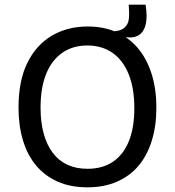

<svg xmlns="http://www.w3.org/2000/svg" viewBox="-20 -786 746 819"><path d="M520 -627 445 -634 444 -651Q490 -651 509 -666.5Q528 -682 530 -708Q532 -734 529 -766H601Q609 -716 602 -684Q595 -652 574 -637.5Q553 -623 520 -627ZM353 13Q281 13 226.5 -11Q172 -35 134.5 -79.5Q97 -124 78 -187Q59 -250 59 -327Q59 -442 97 -518.5Q135 -595 201.5 -634Q268 -673 354 -673Q421 -673 474.5 -650Q528 -627 566.5 -582.5Q605 -538 626 -473Q647 -408 647 -326Q647 -249 627.5 -186Q608 -123 571 -79Q534 -35 479 -11Q424 13 353 13ZM353 -66Q418 -66 462.5 -96.5Q507 -127 530 -184.5Q553 -242 553 -325Q553 -409 529 -469Q505 -529 460 -560.5Q415 -592 352 -592Q291 -592 246 -561Q201 -530 177 -471Q153 -412 153 -327Q153 -264 166.5 -215.5Q180 -167 205.5 -133.5Q231 -100 268 -83Q305 -66 353 -66Z"/></svg>

Font: Bricolage Grotesque 24pt
Style: Regular
Weight: 400
Designer: Mathieu Triay
Foundry: Atelier Triay
Version: Version 1.001;gftools[0.9.33.dev8+g029e19f]